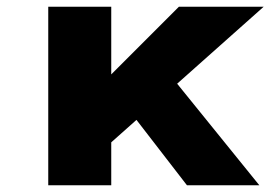

<svg xmlns="http://www.w3.org/2000/svg" viewBox="-20 -553 836 573"><path d="M305 -122 223 -242 514 -533H767ZM124 0V-533H312V0ZM538 0 338 -259 470 -351 754 0Z"/></svg>

Font: Lexend Exa ExtraBold
Style: Regular
Weight: 800
Designer: Bonnie Shaver-Troup, Thomas Jockin
Foundry: Lexend
Version: Version 1.007